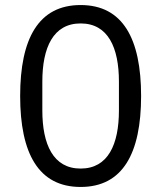

<svg xmlns="http://www.w3.org/2000/svg" viewBox="-20 -730 640 762"><path d="M300 12C467 12 540 -121 540 -349C540 -577 467 -710 300 -710C133 -710 60 -577 60 -349C60 -121 133 12 300 12ZM300 -61C191 -61 148 -157 148 -292V-406C148 -541 191 -637 300 -637C409 -637 452 -541 452 -406V-292C452 -157 409 -61 300 -61Z"/></svg>

Font: IBMKR
Style: Regular
Weight: 400
Designer: Mike Abbink; Paul van der Laan; Pieter van Rosmalen; Wujin Sim; Chorong Kim; Dohee Lee;
Foundry: Sandoll Inc.
Version: Version 1.002